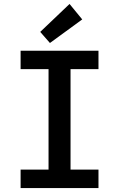

<svg xmlns="http://www.w3.org/2000/svg" viewBox="-20 -949 600 969"><path d="M84 0V-93H225V-600H84V-693H477V-600H336V-93H477V0ZM232 -732 183 -788 331 -929 395 -851Z"/></svg>

Font: Ubuntu Sans Mono Medium
Style: Regular
Weight: 500
Monospace: yes
Designer: Dalton Maag Ltd
Foundry: Dalton Maag Ltd
Version: Version 1.006